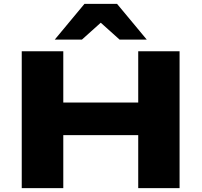

<svg xmlns="http://www.w3.org/2000/svg" viewBox="-20 -969 1038 989"><path d="M92 0V-705H306V-441H692V-705H905V0H692V-273H306V0ZM262 -765 415 -949H583L736 -765H596L499 -852L402 -765Z"/></svg>

Font: Nunito Sans 10pt Expanded Black
Style: Regular
Weight: 900
Width: 7
Designer: Vernon Adams
Foundry: Vernon Adams
Version: Version 3.101;gftools[0.9.27]